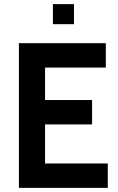

<svg xmlns="http://www.w3.org/2000/svg" viewBox="-20 -909 572 929"><path d="M71.5 0V-700H492V-582H198V-425H425.5V-307H198V-118H501.5V0ZM236 -792V-889H338V-792Z"/></svg>

Font: Cabin
Style: Bold
Weight: 700
Width: 4
Designer: Pablo Impallari
Foundry: Pablo Impallari. http://www.impallari.com Igino Marini. http://www.ikern.com
Version: Version 3.001